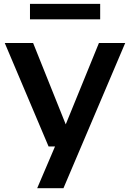

<svg xmlns="http://www.w3.org/2000/svg" viewBox="-20 -772 685 1012"><path d="M501.5 -545.5H640L314.5 220H176L270 0H236L5 -545.5H154.5L326.5 -116.5ZM138 -670V-751.5H508V-670Z"/></svg>

Font: Encode Sans Expanded SemiBold
Style: Regular
Weight: 600
Width: 7
Designer: Multiple Designers
Foundry: Impallari Type
Version: Version 2.000